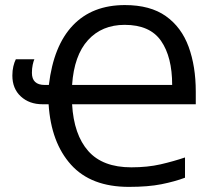

<svg xmlns="http://www.w3.org/2000/svg" viewBox="-20 -728 857 758"><path d="M473.1 -708Q573.2 -708 634.8 -664.3Q696.3 -620.6 724.6 -543.5Q752.9 -466.3 752.9 -366.2V-316.4H264.6Q271.5 -196.3 328.4 -131.8Q385.3 -67.4 498.5 -67.4Q562.5 -67.4 614.3 -79.3Q666 -91.3 710.4 -106.4V-26.4Q669.9 -11.2 617.4 -0.7Q564.9 9.8 488.8 9.8Q339.4 9.8 260.5 -77.6Q181.6 -165 171.9 -316.4H147.9Q95.7 -316.4 62.3 -347.2Q28.8 -377.9 28.8 -429.7Q28.8 -449.7 32.7 -466.1Q36.6 -482.4 42.5 -494.1H115.7Q112.3 -486.8 109.1 -472.2Q106 -457.5 106 -440.4Q106 -392.6 156.7 -392.6H172.9Q191.4 -547.9 267.8 -627.9Q344.2 -708 473.1 -708ZM472.2 -629.9Q382.3 -629.9 327.4 -569.6Q272.5 -509.3 264.6 -392.6H659.7Q659.7 -503.4 615.7 -566.7Q571.8 -629.9 472.2 -629.9Z"/></svg>

Font: Lunasima
Style: Regular
Weight: 400
Designer: The DocRepair Project, Monotype Design Team
Foundry: Google
Version: Version 2.009